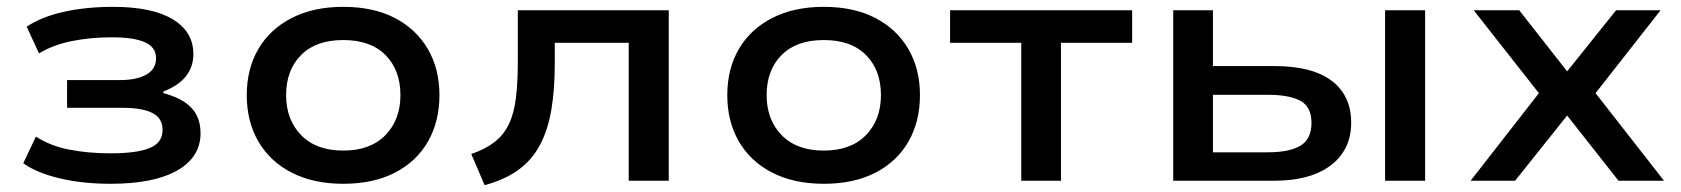

<svg xmlns="http://www.w3.org/2000/svg" viewBox="-20 -528 4913 561"><path d="M303 9Q221 9 154 -7Q87 -23 48 -51L85 -129Q126 -102 181.5 -91Q237 -80 303 -80Q380 -80 417.5 -95.5Q455 -111 455 -148Q455 -183 425 -198Q395 -213 339 -213H176V-294H330Q379 -294 407.5 -310Q436 -326 436 -358Q436 -390 403.5 -404.5Q371 -419 307 -419Q245 -419 190 -408Q135 -397 94 -372L58 -450Q101 -479 166.5 -493.5Q232 -508 310 -508Q425 -508 485 -471.5Q545 -435 545 -370Q545 -333 523.5 -305.5Q502 -278 458 -261L457 -256Q495 -246 519 -230Q543 -214 554.5 -191.5Q566 -169 566 -139Q566 -69 498 -30Q430 9 303 9Z M983 9Q896 9 832.5 -23.5Q769 -56 735 -114.5Q701 -173 701 -250Q701 -327 735 -385Q769 -443 832.5 -475.5Q896 -508 983 -508Q1071 -508 1133.5 -475.5Q1196 -443 1230 -385Q1264 -327 1264 -250Q1264 -173 1230.5 -114.5Q1197 -56 1134 -23.5Q1071 9 983 9ZM983 -88Q1062 -88 1106 -133Q1150 -178 1150 -250Q1150 -323 1106.5 -367Q1063 -411 983 -411Q903 -411 859.5 -367Q816 -323 816 -250Q816 -178 860 -133Q904 -88 983 -88Z M1396 13 1357 -78Q1398 -92 1425 -113Q1452 -134 1467 -165.5Q1482 -197 1487.5 -242Q1493 -287 1493 -347V-498H1934V0H1817V-403H1601V-343Q1601 -267 1591 -207.5Q1581 -148 1557.5 -104Q1534 -60 1494.5 -31.5Q1455 -3 1396 13Z M2387 9Q2300 9 2236.5 -23.5Q2173 -56 2139 -114.5Q2105 -173 2105 -250Q2105 -327 2139 -385Q2173 -443 2236.5 -475.5Q2300 -508 2387 -508Q2475 -508 2537.5 -475.5Q2600 -443 2634 -385Q2668 -327 2668 -250Q2668 -173 2634.5 -114.5Q2601 -56 2538 -23.5Q2475 9 2387 9ZM2387 -88Q2466 -88 2510 -133Q2554 -178 2554 -250Q2554 -323 2510.5 -367Q2467 -411 2387 -411Q2307 -411 2263.5 -367Q2220 -323 2220 -250Q2220 -178 2264 -133Q2308 -88 2387 -88Z M2964 0V-403H2756V-498H3288V-403H3080V0Z M3408 0V-498H3524V-335H3703Q3814 -335 3871 -292Q3928 -249 3928 -169Q3928 -117 3901.5 -79Q3875 -41 3825 -20.5Q3775 0 3703 0ZM3524 -83H3684Q3748 -83 3780 -102.5Q3812 -122 3812 -169Q3812 -216 3779.5 -233.5Q3747 -251 3684 -251H3524ZM4027 0V-498H4144V0Z M4277 0 4500 -286 4503 -222 4286 -498H4419L4561 -317H4557L4702 -498H4832L4617 -224L4620 -284L4842 0H4709L4557 -193H4561L4407 0Z"/></svg>

Font: Nunito Sans 7pt SemiExpanded SemiBold
Style: Regular
Weight: 600
Width: 6
Designer: Vernon Adams
Foundry: Vernon Adams
Version: Version 3.101;gftools[0.9.27]